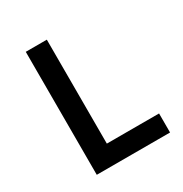

<svg xmlns="http://www.w3.org/2000/svg" viewBox="-170 -858 939 987"><g transform="rotate(-30 300.0 -365.0)"><path d="M121 0V-730H246V-113H556V0Z"/></g></svg>

Font: JetBrains Mono NL
Style: Bold
Weight: 700
Monospace: yes
Designer: Philipp Nurullin, Konstantin Bulenkov
Foundry: JetBrains
Version: Version 2.305; ttfautohint (v1.8.4.7-5d5b)